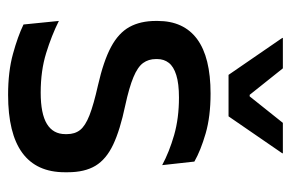

<svg xmlns="http://www.w3.org/2000/svg" viewBox="-145 -579 736 486"><g transform="rotate(90 223.0 -336.0)"><path d="M220 11.5Q161 11.5 116.5 -0.8Q72 -13 42 -27.5L33 -117Q70 -98.5 114.5 -84.8Q159 -71 214.5 -71Q268 -71 293.8 -86.8Q319.5 -102.5 319.5 -133.5V-137.5Q319.5 -157.5 309 -170.8Q298.5 -184 271.8 -194.5Q245 -205 196 -216Q134.5 -230 99 -249Q63.5 -268 48.2 -295.8Q33 -323.5 33 -362.5V-367Q33 -433 79 -467Q125 -501 217 -501Q275 -501 318 -488.5Q361 -476 389 -460L398 -378.5Q364.5 -396.5 321.8 -408.8Q279 -421 227 -421Q191.5 -421 170 -414.2Q148.5 -407.5 139 -395.2Q129.5 -383 129.5 -366V-362.5Q129.5 -344 139.5 -330.2Q149.5 -316.5 175.2 -305.8Q201 -295 247 -285Q309 -272 346 -254.5Q383 -237 399.5 -209.8Q416 -182.5 416 -139.5V-132Q416 -60.5 367 -24.5Q318 11.5 220 11.5ZM169.5 -546.5 76 -682.5V-684H153L220 -600H224L291 -684H368V-682.5L274.5 -546.5Z"/></g></svg>

Font: Anek Latin Medium
Style: Regular
Weight: 500
Designer: Yesha Goshar
Foundry: Ek Type
Version: Version 1.003